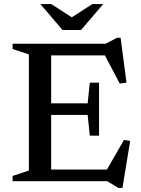

<svg xmlns="http://www.w3.org/2000/svg" viewBox="-20 -891 694 944"><path d="M467 -484.5V-354V-224H421.5L411 -326H169.5V-383H411L421.5 -484.5ZM602 -484.5 568.5 -480.5 485 -639 519.5 -618.5H169.5V-676H499.5L555 -705H573ZM493.5 -36 589.5 -203 620 -198 582 33H562L507 0H169.5V-57.5H521.5ZM42 0V-26L122 -52.5V-623.5L42 -650V-676H231.5V0ZM342 -800H324L434 -871H487.5L378.5 -743.5H287.5L178.5 -871H232Z"/></svg>

Font: Newsreader 16pt 16pt Medium
Style: Regular
Weight: 500
Version: Version 1.003